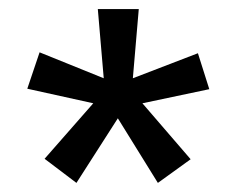

<svg xmlns="http://www.w3.org/2000/svg" viewBox="-20 -742 520 422"><path d="M293 -515 399 -392 327 -340 239 -482 148 -340 78 -393 185 -515 40 -547 67 -627 208 -570 195 -722H285L272 -570L415 -625L440 -546Z"/></svg>

Font: Share Tech
Style: Regular
Weight: 400
Designer: Ralph du Carrois
Foundry: Carrois Type Design
Version: Version 1.100